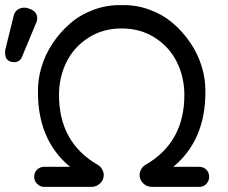

<svg xmlns="http://www.w3.org/2000/svg" viewBox="-79 -728 889 748"><path d="M150.9 -357.9Q150.9 -172.9 301.8 -85.9Q312 -80.1 318.6 -68.8Q325.2 -57.6 325.2 -45.9Q325.2 -27.3 311 -13.7Q296.9 0 277.8 0H92.8Q77.1 0 65.7 -11.7Q54.2 -23.4 54.2 -39.1Q54.2 -56.2 65.4 -67.1Q76.7 -78.1 92.8 -78.1H193.8Q68.8 -181.6 68.8 -369.1Q67.9 -418 82.8 -467.5Q97.7 -517.1 127 -560.5Q156.2 -604 195.6 -637.7Q234.9 -671.4 286.9 -690.4Q338.9 -709.5 395 -708Q451.2 -709.5 503.2 -690.4Q555.2 -671.4 594.5 -637.7Q633.8 -604 663.1 -560.5Q692.4 -517.1 707.3 -467.5Q722.2 -418 721.2 -369.1Q721.2 -181.6 596.2 -78.1H696.8Q713.9 -78.1 724.9 -67.1Q735.8 -56.2 735.8 -39.1Q735.8 -22.9 724.9 -11.5Q713.9 0 696.8 0H512.2Q493.2 0 479 -13.7Q464.8 -27.3 464.8 -45.9Q464.8 -57.6 471.2 -68.8Q477.5 -80.1 487.8 -85.9Q639.2 -172.9 639.2 -357.9Q639.2 -427.7 609.9 -486.6Q580.6 -545.4 524.2 -581.3Q467.8 -617.2 395 -617.2Q322.3 -617.2 265.9 -581.3Q209.5 -545.4 180.2 -486.6Q150.9 -427.7 150.9 -357.9ZM65.9 -657.2Q65.9 -645.5 62 -639.2L6.8 -506.8Q-1 -485.8 -24.9 -485.8Q-28.3 -485.8 -38.1 -487.8Q-59.1 -495.1 -59.1 -522Q-59.1 -532.2 -58.1 -535.2L-25.9 -666Q-22.5 -681.2 -11 -689.7Q0.5 -698.2 16.1 -698.2Q22.9 -698.2 33.2 -694.8Q65.9 -684.1 65.9 -657.2Z"/></svg>

Font: Aka-Acid-Varela
Style: Regular
Weight: 400
Designer: Joe Prince, Avraham Cornfeld, Cyberella
Foundry: Joe Prince, Avraham Cornfeld, Cyberella
Version: Version 2.000; ttfautohint (v1.5.33-1714) -l 8 -r 50 -G 200 